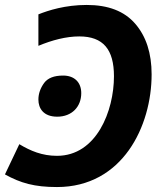

<svg xmlns="http://www.w3.org/2000/svg" viewBox="-24 -744 656 775"><path d="M326 -724C239 -724 171 -702 131 -686V-559C186 -582 243 -597 296 -597C393 -597 436 -544 436 -436C436 -297 366 -115 206 -115C146 -115 99 -135 54 -162L-4 -40C59 -5 115 11 206 11C471 11 588 -235 588 -444C588 -529 566 -597 522 -648C478 -699 413 -724 326 -724ZM207 -273C266 -273 304 -313 304 -368C304 -413 275 -439 231 -439C194 -439 169 -429 154 -409C139 -388 131 -366 131 -342C131 -307 151 -273 207 -273Z"/></svg>

Font: BC Sans
Style: Bold Italic
Weight: 700
Italic angle: -12°
Designer: Monotype Design Team
Province of B.C.
Foundry: Monotype Imaging Inc.
Version: Version 2.000;GOOG;noto-source:20170915:90ef993387c0